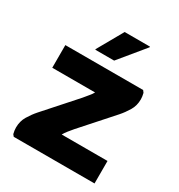

<svg xmlns="http://www.w3.org/2000/svg" viewBox="-179 -879 928 998"><g transform="rotate(30 285.0 -380.0)"><path d="M51 0 42 -11Q37 -31 37 -48Q37 -86 55 -116Q73 -146 95 -171L259 -355Q270 -369 282.5 -383.5Q295 -398 302 -411H45V-547H512L521 -535Q526 -515 526 -499Q526 -461 508 -431Q490 -401 468 -376L304 -192Q292 -178 280 -163Q268 -148 261 -135H536V0ZM192 -604V-608L278 -760H430V-756L305 -604Z"/></g></svg>

Font: Kufam
Style: Bold
Weight: 700
Designer: Wael Morcos, Artur Schmal
Foundry: Original Type
Version: Version 1.300; ttfautohint (v1.8.3)